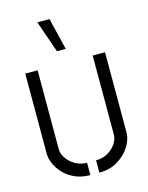

<svg xmlns="http://www.w3.org/2000/svg" viewBox="-113 -810 683 886"><g transform="rotate(-15 228.5 -367.0)"><path d="M206 -587 153 -739H211L248 -587ZM250 5V-54Q282 -54 307 -68.5Q332 -83 346 -104.5Q360 -126 360 -147V-525H419V-140Q419 -121 409 -96.5Q399 -72 377.5 -49Q356 -26 324.5 -10.5Q293 5 250 5ZM207 5Q165 5 132.5 -10Q100 -25 79.5 -48Q59 -71 48.5 -95.5Q38 -120 38 -140V-525H97V-147Q97 -127 111.5 -105Q126 -83 151 -68.5Q176 -54 207 -54Z"/></g></svg>

Font: Stick No Bills ExtraLight Light
Style: Regular
Weight: 300
Version: Version 2.000